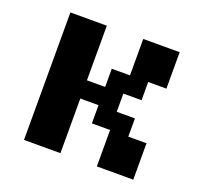

<svg xmlns="http://www.w3.org/2000/svg" viewBox="-109 -734 911 860"><g transform="rotate(20 347.0 -304.0)"><path d="M86.8 0V-607.6H260.4V-347.2H347.2V-434H434V-607.6H607.6V-434H520.8V-347.2H434V-260.4H520.8V-173.6H607.6V0H434V-173.6H347.2V-260.4H260.4V0Z"/></g></svg>

Font: 8-bit Operator+ 8
Style: Bold
Weight: 700
Designer: GrandChaos9000
Version: Version 1.3.0 - August 1, 2014